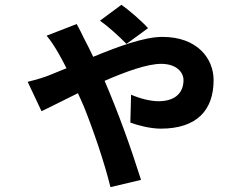

<svg xmlns="http://www.w3.org/2000/svg" viewBox="-20 -682 1040 791"><path d="M501 -501 590 -566C566 -593 509 -643 480 -662L392 -597C428 -571 471 -532 501 -501ZM296 -583 172 -535C190 -514 208 -485 219 -466C229 -449 241 -426 254 -401C229 -391 206 -381 183 -372C169 -366 132 -354 94 -345L151 -224C178 -236 235 -266 301 -298C310 -279 318 -260 326 -242C363 -150 411 -11 435 89L561 59C517 -80 468 -216 411 -349C498 -387 587 -419 644 -419C706 -419 736 -385 736 -352C736 -300 702 -265 633 -265C600 -265 556 -276 520 -292L517 -177C546 -166 599 -152 642 -152C792 -152 860 -229 860 -352C860 -440 794 -530 649 -530C574 -530 469 -491 364 -448C350 -477 337 -504 326 -524C319 -539 306 -565 296 -583Z"/></svg>

Font: DAIFUKU Sans JP
Style: Bold
Weight: 700
Designer: Original font ‘Source Han Sans JP’ : Ryoko NISHIZUKA  (kana, bopomofo & ideographs); Paul D. Hunt (Latin, Greek & Cyrill
Foundry: Daifuku
Version: Version 1.001